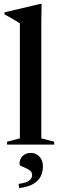

<svg xmlns="http://www.w3.org/2000/svg" viewBox="-20 -756 320 1004"><path d="M196 -32.5 263.5 -15V0H17V-15L84 -32.5V-633.5Q77.5 -638.5 66.2 -645.2Q55 -652 39.2 -661Q23.5 -670 4 -680.5V-691.5L191.5 -736H197.5L196 -645ZM77.5 205.5Q117.5 200.5 132.8 188.2Q148 176 148 159.5Q148 145.5 138 137Q128 128.5 114.8 123Q101.5 117.5 91.8 112.8Q82 108 82 102Q82 76 98.2 59.8Q114.5 43.5 141 43.5Q167.5 43.5 186 62.5Q204.5 81.5 204.5 116Q204.5 141.5 193.5 164.8Q182.5 188 155.5 204.8Q128.5 221.5 80 227.5Z"/></svg>

Font: Newsreader 60pt Medium
Style: Regular
Weight: 500
Designer: Hugues Gentile
Foundry: Production Type
Version: Version 1.003